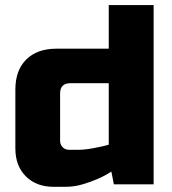

<svg xmlns="http://www.w3.org/2000/svg" viewBox="-20 -720 670 750"><path d="M40 -140.1V-370.1Q40 -445.3 82.5 -487.5Q125 -529.8 200.2 -529.8H404.8V-700.2H580.1V0H424.8L415 -49.8Q389.2 -32.7 358.9 -20Q333 -8.8 301 0.5Q269 9.8 234.9 9.8H189.9Q122.1 9.8 81.1 -31Q40 -71.8 40 -140.1ZM214.8 -169.9Q214.8 -154.8 224.9 -144.8Q234.9 -134.8 250 -134.8H285.2Q304.2 -134.8 325.2 -137.9Q346.2 -141.1 363.8 -145Q384.8 -148.9 404.8 -154.8V-395H254.9Q214.8 -395 214.8 -355Z"/></svg>

Font: Russo One
Style: Regular
Weight: 400
Designer: Jovanny lemonad
Foundry: Jovanny Lemonad
Version: Version 1.000